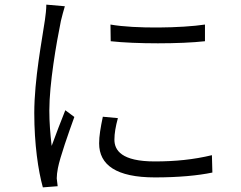

<svg xmlns="http://www.w3.org/2000/svg" viewBox="-20 -777 1040 829"><path d="M457 -671 458 -599C564 -587 760 -587 865 -599V-671C767 -656 564 -652 457 -671ZM489 -267 424 -273C414 -225 408 -190 408 -158C408 -65 482 -11 649 -11C750 -11 835 -19 897 -32L895 -107C816 -88 737 -80 648 -80C505 -80 474 -128 474 -174C474 -201 479 -230 489 -267ZM260 -750 180 -757C180 -736 177 -713 174 -691C162 -607 128 -435 128 -289C128 -154 145 -40 165 32L229 27C228 17 226 4 225 -7C225 -18 227 -37 230 -51C239 -98 276 -203 301 -272L262 -301C245 -259 220 -194 203 -147C197 -201 193 -247 193 -300C193 -415 223 -589 243 -687C247 -705 255 -733 260 -750Z"/></svg>

Font: ChiuKong Gothic MN Normal
Style: Regular
Weight: 350
Designer: Ryoko NISHIZUKA 西塚涼子 (kana, bopomofo & ideographs); Paul D. Hunt (Latin, Greek & Cyrillic); Sandoll Communications 산돌커뮤니
Foundry: Adobe
Version: Version 1.300